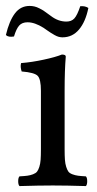

<svg xmlns="http://www.w3.org/2000/svg" viewBox="-36 -626 327 648"><path d="M182.1 -319.8V-122.1Q182.1 -100.6 183.1 -86.9Q184.1 -73.2 187.5 -62.7Q190.9 -52.2 194.8 -46.9Q198.7 -41.5 208.3 -37.8Q217.8 -34.2 227.3 -33Q236.8 -31.7 253.9 -30.8Q258.3 -26.4 258.3 -14.4Q258.3 -2.4 253.9 2Q187.5 0 142.1 0Q96.2 0 29.8 2Q25.4 -2.4 25.4 -14.4Q25.4 -26.4 29.8 -30.8Q46.9 -31.7 56.4 -33Q65.9 -34.2 75.4 -37.8Q85 -41.5 89.1 -46.9Q93.3 -52.2 96.7 -62.7Q100.1 -73.2 101.1 -86.9Q102.1 -100.6 102.1 -122.1V-319.8Q102.1 -358.9 91.1 -370.1Q80.1 -381.3 37.1 -384.8Q31.7 -400.9 35.2 -413.1Q71.8 -416 111.3 -424.6Q150.9 -433.1 172.9 -441.9Q186 -441.9 186 -435.1Q182.1 -389.6 182.1 -319.8ZM188 -553.2Q205.1 -553.2 214.8 -563.7Q224.6 -574.2 234.9 -605Q251.5 -606.4 262.2 -599.1Q252.9 -552.7 230.7 -526.4Q208.5 -500 174.8 -500Q168.5 -500 162.1 -501.7Q155.8 -503.4 148.4 -507.6Q141.1 -511.7 136.5 -514.6Q131.8 -517.6 123 -523.7Q114.3 -529.8 110.8 -532.2Q81.1 -550.8 57.1 -550.8Q38.6 -550.8 28.8 -539.8Q19 -528.8 11.2 -502.9Q-7.8 -499.5 -16.1 -507.8Q-4.9 -555.2 14.2 -580.6Q33.2 -606 64 -606Q72.3 -606 80.1 -604.2Q87.9 -602.5 97.2 -597.7Q106.4 -592.8 110.1 -590.6Q113.8 -588.4 124.5 -580.3Q135.3 -572.3 136.2 -571.8Q160.6 -553.2 188 -553.2Z"/></svg>

Font: Common Serif
Style: Regular
Weight: 400
Designer: Philipp H. Poll, Khaled Hosny
Foundry: Stefan Peev, Context Ltd.
Version: Version 1.026